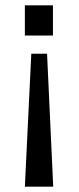

<svg xmlns="http://www.w3.org/2000/svg" viewBox="-20 -537 294 718"><path d="M178 -404V-517H73V-404ZM179 161 156 -336H97L73 161Z"/></svg>

Font: United Sans
Style: Regular
Weight: 400
Designer: Pablo Impallari, Rodrigo Fuenzalida (Modified by Dan O. Williams)
Version: Version 1.000;PS 001.000;hotconv 1.0.88;makeotf.lib2.5.64775